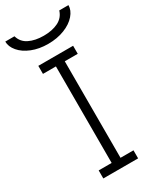

<svg xmlns="http://www.w3.org/2000/svg" viewBox="-234 -948 830 1013"><g transform="rotate(-30 181.5 -442.0)"><path d="M288 -637H209V-49H288V0H76V-49H155V-637H76V-686H288ZM-11 -884H45Q56 -845 92.5 -827Q129 -809 181 -809Q233 -809 269.5 -827Q306 -845 318 -884H374Q374 -853 349 -824Q324 -795 279.5 -777.5Q235 -760 180 -760Q125 -760 81.5 -777.5Q38 -795 13.5 -824Q-11 -853 -11 -884Z"/></g></svg>

Font: Chivo Thin
Style: Regular
Weight: 100
Designer: Hector Gatti
Foundry: Omnibus-Type
Version: Version 1.007